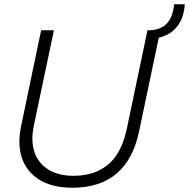

<svg xmlns="http://www.w3.org/2000/svg" viewBox="-20 -871 887 901"><path d="M71 -207Q71 -239 79 -279L173 -729H233L138 -278Q132 -248 132 -221Q132 -140 183.5 -93Q235 -46 325 -46Q423 -46 486.5 -98Q550 -150 575 -266L672 -729H681Q786 -731 797 -851H847Q843 -787 811.5 -747Q780 -707 725 -694L633 -256Q578 10 319 10Q202 10 136.5 -48.5Q71 -107 71 -207Z"/></svg>

Font: Mona Sans Light
Style: Italic
Weight: 300
Italic angle: -11.7°
Designer: Deni Anggara
Foundry: GitHub
Version: Version 2.000